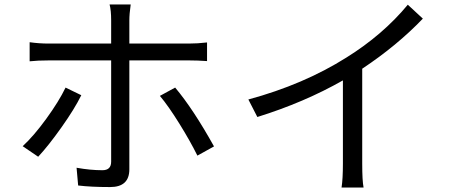

<svg xmlns="http://www.w3.org/2000/svg" viewBox="-20 -804 2040 855"><path d="M562 -784Q556 -742 556 -713V-610H820Q860 -610 902 -615V-532Q861 -535 821 -535H556V-50Q556 29 470.5 29Q385 29 328 22L321 -57Q382 -46 436 -46Q475 -46 475 -84V-535H198Q148 -535 112 -531V-616Q154 -610 197 -610H475V-713Q475 -758 468 -784ZM342 -380Q312 -319 253.5 -236.5Q195 -154 150 -106L81 -153Q130 -198 186 -275Q242 -352 272 -414ZM760 -414Q840 -319 933 -152L859 -111Q828 -174 779 -253Q730 -332 692 -377Z M1086 -361Q1333 -428 1523 -548Q1685 -649 1796 -783L1863 -721Q1748 -601 1593 -498V-76Q1593 1 1599 31H1501Q1507 -7 1507 -76V-446Q1335 -348 1126 -283Z"/></svg>

Font: Swei Fan Sans CJK TC
Style: Regular
Weight: 400
Version: Version 2.130